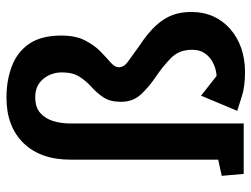

<svg xmlns="http://www.w3.org/2000/svg" viewBox="-112 -662 778 594"><g transform="rotate(-90 277.0 -365.0)"><path d="M352 4Q306 4 277 -5.5Q248 -15 231 -20L278 -132L339 -84Q347 -84 360.5 -87.5Q374 -91 387.5 -99.5Q401 -108 410.5 -122.5Q420 -137 420 -160Q420 -200 394.5 -225Q369 -250 335 -273Q304 -294 281.5 -318.5Q259 -343 259 -380Q259 -413 272.5 -433.5Q286 -454 304.5 -470.5Q323 -487 336.5 -508Q350 -529 350 -562Q350 -596 329.5 -620.5Q309 -645 274 -645Q242 -645 224.5 -629.5Q207 -614 199.5 -589.5Q192 -565 192 -536V0H36L30 -68L80 -79V-535Q80 -629 131.5 -681.5Q183 -734 272 -734Q326 -734 370 -717Q414 -700 439 -663Q464 -626 464 -564Q464 -520 449 -491Q434 -462 415 -443.5Q396 -425 381 -412Q366 -399 366 -387Q366 -371 381.5 -359.5Q397 -348 432 -323Q473 -296 495.5 -271Q518 -246 527.5 -220Q537 -194 537 -163Q537 -124 523 -93.5Q509 -63 483.5 -41Q458 -19 424.5 -7.5Q391 4 352 4Z"/></g></svg>

Font: Kreon SemiBold
Style: Regular
Weight: 600
Designer: Julia Petretta
Foundry: Julia Petretta and Eli Heuer
Version: Version 2.002